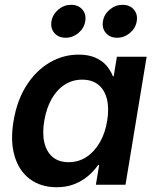

<svg xmlns="http://www.w3.org/2000/svg" viewBox="-20 -764 643 794"><path d="M214.8 10.3Q148.9 10.3 103.8 -23.4Q58.6 -57.1 40.3 -118.7Q22 -180.2 36.1 -264.2Q50.3 -349.1 89.4 -410.4Q128.4 -471.7 184.6 -504.9Q240.7 -538.1 305.2 -538.1Q345.2 -538.1 373.5 -525.9Q401.9 -513.7 419.7 -493.4Q437.5 -473.1 446.8 -448.7H450.2L463.4 -529.3H586.4L499 0H376.5L390.1 -81.5H385.7Q368.2 -56.2 343.3 -35.4Q318.4 -14.6 286.4 -2.2Q254.4 10.3 214.8 10.3ZM263.7 -93.3Q304.7 -93.3 337.4 -114.7Q370.1 -136.2 392.6 -174.8Q415 -213.4 423.3 -264.6Q431.6 -316.4 422.1 -354.5Q412.6 -392.6 386.7 -413.6Q360.8 -434.6 319.8 -434.6Q279.8 -434.6 247.6 -413.8Q215.3 -393.1 193.6 -355Q171.9 -316.9 163.1 -264.6Q154.3 -212.4 163.6 -173.8Q172.9 -135.3 198.2 -114.3Q223.6 -93.3 263.7 -93.3ZM464.4 -607.9Q434.6 -607.9 417.7 -627.7Q400.9 -647.5 405.8 -676.3Q410.2 -704.6 433.8 -724.4Q457.5 -744.1 486.8 -744.1Q516.6 -744.1 533.4 -724.6Q550.3 -705.1 545.4 -676.3Q541 -647.5 517.3 -627.7Q493.7 -607.9 464.4 -607.9ZM251.5 -607.9Q221.7 -607.9 204.8 -627.7Q188 -647.5 192.9 -676.3Q197.8 -704.6 221.2 -724.4Q244.6 -744.1 273.9 -744.1Q303.7 -744.1 320.6 -724.6Q337.4 -705.1 332.5 -676.3Q328.1 -647.5 304.4 -627.7Q280.8 -607.9 251.5 -607.9Z"/></svg>

Font: Inter 24pt SemiBold
Style: Italic
Weight: 600
Italic angle: -9.3988°
Designer: Rasmus Andersson
Foundry: rsms
Version: Version 4.001;git-66647c0bb